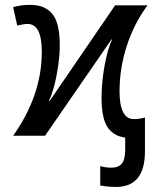

<svg xmlns="http://www.w3.org/2000/svg" viewBox="-20 -550 641 778"><path d="M567.4 63Q567.4 207.5 450.2 207.5Q419.4 207.5 386.2 201.7V123Q406.7 129.4 433.1 129.4Q460 129.4 473.6 112.8Q487.3 96.2 487.3 56.6V7.8Q439 1 415.3 -35.4Q391.6 -71.8 391.6 -152.8Q391.6 -198.7 397.7 -244.9Q403.8 -291 413.6 -329.3Q423.3 -367.7 434.1 -389.2L431.6 -390.1L162.6 0H33.2Q149.4 -163.6 149.4 -340.3Q149.4 -453.1 91.3 -453.1Q78.1 -453.1 49.8 -446.3L33.2 -521Q64.5 -530.3 102.1 -530.3Q162.6 -530.3 192.4 -493.2Q222.2 -456.1 222.2 -367.7Q222.2 -329.6 216.1 -285.9Q210 -242.2 200 -203.6Q189.9 -165 178.2 -141.1L180.7 -140.1L446.3 -528.3H577.6Q523.4 -455.1 493.9 -364.3Q464.4 -273.4 464.4 -180.2Q464.4 -67.4 522.5 -67.4Q543.9 -67.4 567.4 -73.7Z"/></svg>

Font: Arimo Nerd Font
Style: Regular
Weight: 400
Designer: Steve Matteson
Foundry: Monotype Imaging Inc.
Version: Version 1.33;Nerd Fonts 3.2.1